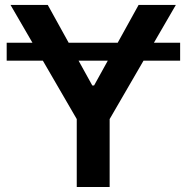

<svg xmlns="http://www.w3.org/2000/svg" viewBox="-20 -747 746 767"><path d="M699.6 -576.3V-504.6H6.7V-576.3ZM22 -727.3H170.8L348.7 -405.5H355.8L533.7 -727.3H682.5L418 -271.3V0H286.6V-271.3Z"/></svg>

Font: InterMG SemiBold
Style: Regular
Weight: 600
Designer: Rasmus Andersson
Foundry: rsms
Version: Version 3.019;December 26, 2023;FontCreator 15.0.0.2955 64-b